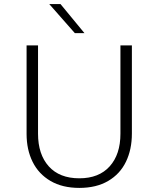

<svg xmlns="http://www.w3.org/2000/svg" viewBox="-20 -902 775 939"><path d="M110 0ZM110 -247V-680H166V-248Q166 -147 218.5 -88.5Q271 -30 368 -30Q464 -30 516.5 -88.5Q569 -147 569 -248V-680H625V-249Q625 -171 596 -111Q567 -51 509 -17Q451 17 368 17Q285 17 227 -17Q169 -51 139.5 -110.5Q110 -170 110 -247ZM221 -882H276L393 -740H346Z"/></svg>

Font: Martel Sans ExtraLight
Style: Regular
Weight: 275
Designer: Dan Reynolds and Mathieu Réguer
Foundry: Dan Reynolds and Mathieu Réguer
Version: Version 1.002; ttfautohint (v1.1) -l 5 -r 5 -G 72 -x 0 -D la